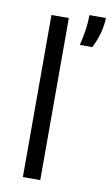

<svg xmlns="http://www.w3.org/2000/svg" viewBox="-83 -761 467 805"><g transform="rotate(10 150.5 -358.5)"><path d="M74 0V-690H148V0ZM213 -587Q221 -621 225 -646.5Q229 -672 230 -689.5Q231 -707 231 -717H301Q301 -689 292 -654.5Q283 -620 266 -587Z"/></g></svg>

Font: Bricolage Grotesque 36pt Light
Style: Regular
Weight: 300
Designer: Mathieu Triay
Foundry: Atelier Triay
Version: Version 1.001;gftools[0.9.33.dev8+g029e19f]